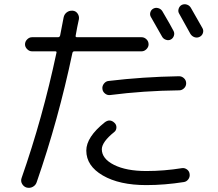

<svg xmlns="http://www.w3.org/2000/svg" viewBox="-20 -845 1040 918"><path d="M754.9 -669.9Q724.6 -723.6 702.1 -762.7Q695.3 -773.4 698.7 -785.6Q702.1 -797.9 712.9 -803.7Q723.6 -809.6 736.3 -806.2Q749 -802.7 755.9 -792Q797.9 -720.7 809.6 -697.3Q815.4 -686.5 811.5 -674.3Q807.6 -662.1 796.9 -656.2Q786.1 -650.4 773.4 -654.8Q760.7 -659.2 754.9 -669.9ZM848.6 -821.3Q860.4 -827.1 873 -823.2Q885.7 -819.3 892.6 -807.6Q911.1 -775.4 948.2 -710Q954.1 -699.2 950.2 -687Q946.3 -674.8 934.6 -668.9Q922.9 -663.1 910.6 -667Q898.4 -670.9 890.6 -682.6Q860.4 -736.3 836.9 -779.3Q830.1 -790 834 -802.7Q837.9 -815.4 848.6 -821.3ZM469.7 -419.9Q467.8 -433.6 477.1 -445.3Q486.3 -457 500 -458Q662.1 -477.5 835.9 -480.5Q849.6 -480.5 859.9 -470.7Q870.1 -460.9 870.1 -446.8Q870.1 -432.6 859.9 -422.9Q849.6 -413.1 836.9 -413.1Q666 -411.1 506.8 -390.6Q493.2 -388.7 481.9 -397.9Q470.7 -407.2 469.7 -419.9ZM392.6 -125Q392.6 -189.5 480.5 -259.8Q505.9 -279.3 528.3 -256.8Q537.1 -248 536.6 -234.9Q536.1 -221.7 526.4 -213.9Q467.8 -167 466.8 -131.8Q466.8 -85.9 525.4 -56.6Q584 -27.3 679.7 -27.3Q764.6 -27.3 849.6 -41Q862.3 -43 873.5 -35.2Q884.8 -27.3 886.7 -13.2Q888.7 1 880.4 12.2Q872.1 23.4 859.4 25.4Q766.6 40 679.7 40Q550.8 40 471.7 -5.9Q392.6 -51.8 392.6 -125ZM107.4 51.8Q93.8 47.9 85.9 34.7Q78.1 21.5 83 6.8Q183.6 -280.3 250 -592.8Q252 -599.6 244.1 -599.6H132.8Q120.1 -599.6 109.9 -609.9Q99.6 -620.1 99.6 -632.8Q99.6 -646.5 109.9 -656.7Q120.1 -667 132.8 -667H256.8Q265.6 -667 267.6 -675.8Q274.4 -710 284.2 -761.7Q287.1 -776.4 298.8 -785.6Q310.5 -794.9 327.1 -793.9Q341.8 -793 350.6 -780.8Q359.4 -768.6 357.4 -753.9Q354.5 -741.2 349.1 -714.8Q343.8 -688.5 341.8 -674.8Q339.8 -667 348.6 -667H657.2Q669.9 -667 680.2 -657.2Q690.4 -647.5 690.4 -632.8Q690.4 -620.1 680.2 -609.9Q669.9 -599.6 657.2 -599.6H335.9Q328.1 -599.6 326.2 -591.8Q258.8 -271.5 155.3 26.4Q150.4 41 136.7 48.3Q123 55.7 107.4 51.8Z"/></svg>

Font: Rounded Mgen+ 1m regular
Style: Regular
Weight: 400
Designer: [Source Han Sans]
Ryoko NISHIZUKA  (kana & ideographs); Paul D. Hunt (Latin, Greek & Cyrillic); Wenlong ZHANG  (bopomofo
Version: Version 1.059.20150602